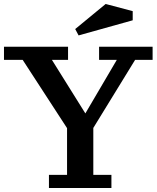

<svg xmlns="http://www.w3.org/2000/svg" viewBox="-30 -940 787 965"><path d="M468 -705H737V-639H649L439 -297V-61H530V5H216V-61H307V-296L84 -639H-10V-705H312V-639H231L399 -370L557 -639H468ZM501 -920 637 -884V-838L365 -762L348 -794Z"/></svg>

Font: PT Serif Caption
Style: Semibold
Weight: 600
Designer: A.Korolkova, O.Umpeleva, V.Yefimov
Foundry: ParaType Ltd
Version: Version 1.00;May 2, 2020;FontCreator 12.0.0.2544 64-bit